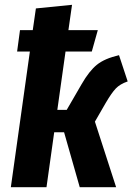

<svg xmlns="http://www.w3.org/2000/svg" viewBox="-20 -777 558 797"><path d="M374 -272 462 0H311L246 -228H205L173 0H25L104 -563H51L63 -652H116L129 -742L279 -757L264 -652H386L361 -563H252L218 -321H257L319 -428Q350 -482 382 -508Q414 -534 474 -548L510 -439Q478 -428 460.5 -409.5Q443 -391 419 -350Z"/></svg>

Font: Fira Sans Condensed
Style: Bold Italic
Weight: 700
Width: 3
Italic angle: -8°
Designer: Carrois Corporate & Edenspiekermann AG
Foundry: Carrois Corporate GbR & Edenspiekermann AG
Version: Version 4.203